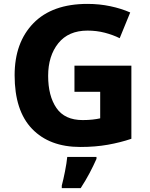

<svg xmlns="http://www.w3.org/2000/svg" viewBox="-20 -744 770 985"><path d="M362 -407V-273H494V-137Q477 -133 454 -130.5Q431 -128 404 -128Q312 -128 269.5 -190Q227 -252 227 -355Q227 -457 279 -522Q331 -587 429 -587Q476 -587 518 -576Q560 -565 594 -548L648 -680Q603 -700 546.5 -712Q490 -724 429 -724Q248 -724 151.5 -625Q55 -526 55 -358Q55 -176 144.5 -83Q234 10 392 10Q469 10 533.5 -1.5Q598 -13 654 -32V-407ZM475 61H325Q322 92 313.5 135Q305 178 297 208V221H394Q420 181 439.5 144Q459 107 475 71Z"/></svg>

Font: Noto Sans UI Extra
Style: Regular
Weight: 800
Designer: Monotype Design Team
Foundry: Monotype Imaging Inc.
Version: Version 1.901